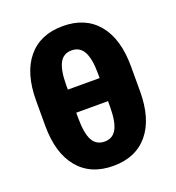

<svg xmlns="http://www.w3.org/2000/svg" viewBox="-132 -827 866 943"><g transform="rotate(-20 300.5 -356.0)"><path d="M548.3 -290.5Q548.3 -146.5 483.6 -68.4Q418.9 9.8 301.3 9.8Q182.6 9.8 117.7 -68.8Q52.7 -147.5 52.7 -290.5V-420.4Q52.7 -564.5 117.4 -642.6Q182.1 -720.7 300.3 -720.7Q418.5 -720.7 483.4 -642.1Q548.3 -563.5 548.3 -419.9ZM383.8 -298.3H217.8V-270.5Q217.8 -190.9 237.8 -154.1Q257.8 -117.2 301.3 -117.2Q343.3 -117.2 363.3 -153.1Q383.3 -189 383.8 -265.6ZM217.8 -418.9H383.8V-441.4Q383.8 -518.1 363.8 -555.9Q343.8 -593.8 300.3 -593.8Q257.3 -593.8 237.8 -557.1Q218.3 -520.5 217.8 -445.8Z"/></g></svg>

Font: Sadagaat-English
Style: Regular
Weight: 900
Designer: Ahmed alsheikh
Foundry: Ahmed alsheikh Design
Version: Version 2.137;January 17, 2018;FontCreator 11.0.0.2408 64-bi